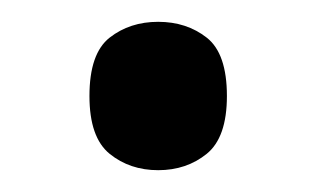

<svg xmlns="http://www.w3.org/2000/svg" viewBox="-20 -444 290 176"><path d="M125 -288Q99 -288 80.5 -303Q62 -318 62 -356Q62 -395 80.5 -409.5Q99 -424 125 -424Q151 -424 169.5 -409.5Q188 -395 188 -356Q188 -318 169.5 -303Q151 -288 125 -288Z"/></svg>

Font: Noto Serif Tamil
Style: Italic
Weight: 400
Italic angle: -12°
Designer: Indian Type Foundry, Tom Grace, and the Monotype Design Team
Foundry: Monotype Imaging Inc.
Version: Version 2.003